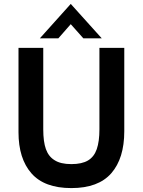

<svg xmlns="http://www.w3.org/2000/svg" viewBox="-20 -951 730 981"><path d="M344.5 10Q207 10 140.8 -65.2Q74.5 -140.5 74.5 -275.5V-706.5H201V-290Q201 -227 214.5 -189.2Q228 -151.5 258 -133Q289 -112.5 344.5 -112.5Q398.5 -112.5 429.8 -131.2Q461 -150 474.5 -189.2Q488 -228.5 488 -290V-706.5H615V-280.5Q615 -142 548.8 -66Q482.5 10 344.5 10ZM500 -755H406L341.5 -827.5L278 -755H183.5L341.5 -931Z"/></svg>

Font: Acari Sans
Style: Bold
Weight: 700
Designer: Alfredo Marco Pradil and Stefan Peev (font) & Cristiano Sobral (main changes)
Foundry: Alfredo Marco Pradil and Stefan Peev (font) & Cristiano Sobral (main changes)
Version: Version 1.063; ttfautohint (v1.8.3)